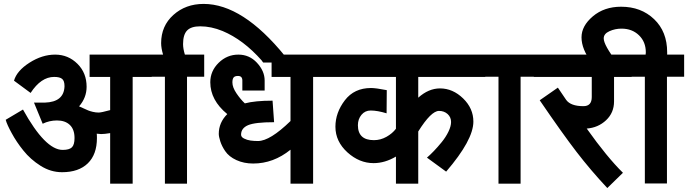

<svg xmlns="http://www.w3.org/2000/svg" viewBox="-20 -909 3480 971"><path d="M379.9 -371.1Q387.2 -368.2 401.9 -361.3Q416.5 -354.5 425.8 -350.6Q435.1 -346.7 449.7 -343.3Q464.4 -339.8 479 -339.8Q492.2 -339.8 537.1 -352.1V-520H433.1V-632.8H747.1V-520H650.9V20H537.1V-235.8Q508.8 -231 491.2 -231Q484.9 -231 469.2 -232.9Q470.2 -228 470.2 -210.9Q470.2 -127.9 424.1 -83Q377.9 -38.1 293.9 -38.1Q236.3 -38.1 185.1 -70.6Q133.8 -103 98.1 -147.9Q63 -191.4 39.1 -235.8Q15.6 -278.3 8.8 -303.2L96.2 -355Q209 -150.9 296.9 -150.9Q330.6 -150.9 343.8 -164.1Q356.9 -177.2 356.9 -210.9Q356.9 -254.4 333.3 -277.1Q309.6 -299.8 268.1 -299.8Q229.5 -299.8 195.8 -283.2L151.9 -390.1H207Q302.7 -393.1 306.2 -471.2V-474.1Q306.2 -500 294.2 -510Q282.2 -520 253.9 -520Q187.5 -520 134.8 -439L50.8 -501Q64.9 -550.8 128.9 -591.8Q192.9 -632.8 258.8 -632.8Q325.2 -632.8 372.1 -585.9Q418 -540 418 -470.2Q418 -415 379.9 -371.1Z M794.9 -690.9Q794.9 -777.8 856.9 -833.5Q918.9 -889.2 1009.8 -889.2Q1207 -889.2 1420.9 -626L1446.8 -592.8H1311L1304.7 -601.1L1303.7 -603Q1210.9 -708 1106 -752Q1047.9 -775.9 992.7 -775.9Q946.3 -775.9 926 -754.6Q905.8 -733.4 905.8 -686Q905.8 -663.1 915 -632.8H1012.7V-521H925.8V20H814V-521H727.1V-632.8H804.7Q794.9 -665.5 794.9 -690.9Z M1199.2 -228Q1199.2 -215.8 1214.4 -208.3Q1229.5 -200.7 1247.3 -198.2Q1265.1 -195.8 1284.7 -195.8Q1345.2 -195.8 1449.2 -296.9V-520H1353.5V-632.8H1645.5V-520H1563.5V20H1449.2V-151.9Q1362.8 -82 1260.3 -82Q1213.4 -82 1175.5 -99.4Q1137.7 -116.7 1118.7 -145Q1102.1 -169.4 1094.2 -193.8Q1086.4 -218.3 1086.4 -231.9Q1086.4 -289.1 1129.4 -332Q1043.5 -402.3 1043.5 -493.2Q1043.5 -549.8 1085.7 -591.3Q1127.9 -632.8 1185.5 -632.8Q1241.2 -632.8 1279.3 -591.8Q1318.4 -549.8 1318.4 -502V-451.2H1205.6V-502Q1205.6 -524.9 1183.6 -524.9Q1167.5 -524.9 1161.4 -517.1Q1155.3 -509.3 1155.3 -492.2Q1155.3 -467.3 1176 -436.8Q1196.8 -406.2 1218.3 -386.2Q1270 -399.9 1358.4 -399.9L1366.2 -291Q1270 -291 1234.4 -275.9Q1199.2 -260.7 1199.2 -228Z M2261.2 -292Q2261.2 -316.4 2243.7 -332.3Q2226.1 -348.1 2200.2 -348.1Q2160.2 -348.1 2095.2 -244.1V20H1982.4V-117.2Q1926.3 -84 1869.1 -84Q1797.4 -84 1737.3 -138.2Q1676.3 -193.4 1676.3 -268.1Q1676.3 -339.4 1724.1 -401.9Q1771.5 -463.9 1856.4 -463.9Q1880.9 -463.9 1936 -453.1L1935.1 -335.9Q1888.7 -350.1 1854.5 -350.1Q1826.2 -350.1 1808.1 -328.4Q1790 -306.6 1790 -275.9Q1790 -200.2 1871.1 -200.2Q1904.3 -200.2 1934.3 -217Q1964.4 -233.9 1982.4 -257.8V-520H1625.5V-632.8H2434.1V-520H2095.2V-415Q2147.5 -461.9 2205.1 -461.9Q2270 -461.9 2322.3 -411.1Q2374 -360.8 2374 -293.9Q2374 -201.2 2236.3 -41L2139.2 -111.8Q2155.8 -126 2174.3 -145.3Q2192.9 -164.6 2213.6 -189.9Q2234.4 -215.3 2247.8 -242.9Q2261.2 -270.5 2261.2 -292Z M2699.7 -521H2612.8V20H2501V-521H2414.1V-632.8H2699.7Z M3085.4 -396Q3085.4 -338.9 3045.2 -301Q3004.9 -263.2 2947.3 -258.8Q3050.3 -113.8 3130.4 -35.2L3051.3 42Q2966.8 -48.3 2895.5 -141.1Q2825.2 -232.4 2709.5 -401.9L2801.3 -465.8L2843.3 -403.8Q2866.2 -372.1 2930.7 -372.1Q2972.7 -372.1 2972.7 -418V-520H2679.7V-632.8H3174.3V-520H3085.4Z M3123 -764.2Q3090.8 -764.2 3062 -751.2Q3033.2 -738.3 3033.2 -714.8Q3033.2 -680.7 3101.1 -592.8H2972.2Q2920.9 -660.2 2920.9 -720.2Q2920.9 -777.8 2978 -826.2Q3035.6 -875 3121.1 -875Q3222.2 -875 3288.1 -812Q3354 -749 3354 -645V-632.8H3439.9V-521H3353V19H3241.2V-521H3154.3V-632.8H3245.1Q3246.1 -636.7 3246.1 -644Q3246.1 -697.3 3211.4 -730.7Q3176.8 -764.2 3123 -764.2Z"/></svg>

Font: Miedinger*
Style: Bold
Weight: 700
Version: Version 001.000